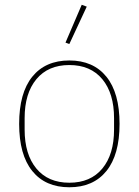

<svg xmlns="http://www.w3.org/2000/svg" viewBox="-20 -771 580 803"><path d="M270 -586.9 253.9 -592.8 321.8 -751 342.8 -743.2ZM425 -55.7Q370.1 12.2 270 12.2Q169.9 12.2 115 -55.7Q60.1 -123.5 60.1 -252.9Q60.1 -382.3 115 -450.2Q169.9 -518.1 270 -518.1Q370.1 -518.1 425 -450.2Q480 -382.3 480 -252.9Q480 -123.5 425 -55.7ZM457 -229V-276.9Q457 -380.4 408 -439.7Q358.9 -499 270 -499Q181.2 -499 132.1 -439.7Q83 -380.4 83 -276.9V-229Q83 -125.5 132.1 -66.2Q181.2 -6.8 270 -6.8Q358.9 -6.8 408 -66.2Q457 -125.5 457 -229Z"/></svg>

Font: Anuphan Thin
Style: Regular
Weight: 250
Designer: Mike Abbink, Paul van der Laan, Pieter van Rosmalen, Mint Tantisuwanna
Foundry: Bold Monday; Cadson Demak
Version: Version 3.002;hotconv 1.0.109;makeotfexe 2.5.65596